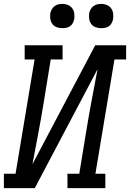

<svg xmlns="http://www.w3.org/2000/svg" viewBox="-30 -968 669 988"><path d="M-10 0V-74H50L148 -662H97V-735H292V-662H231L195 -441Q182 -361 167 -281.5Q152 -202 137 -123L460 -735H619V-662H559L461 -74H512V0H317V-74H378L414 -294Q427 -374 442 -453.5Q457 -533 472 -612L149 0ZM491 -823Q476 -823 462 -828Q448 -833 439.5 -844.5Q431 -856 429 -870.5Q427 -885 429 -900Q431 -910 436.5 -920Q442 -930 451 -936.5Q460 -943 470 -945.5Q480 -948 491 -948Q506 -948 519.5 -942.5Q533 -937 541.5 -925.5Q550 -914 552 -899.5Q554 -885 552 -870Q550 -860 545 -850Q540 -840 531 -833.5Q522 -827 511.5 -825Q501 -823 491 -823ZM291 -823Q276 -823 262 -828Q248 -833 239.5 -844.5Q231 -856 229 -870.5Q227 -885 229 -900Q231 -910 236.5 -920Q242 -930 251 -936.5Q260 -943 270 -945.5Q280 -948 291 -948Q306 -948 319.5 -942.5Q333 -937 341.5 -925.5Q350 -914 352 -899.5Q354 -885 352 -870Q350 -860 345 -850Q340 -840 331 -833.5Q322 -827 311.5 -825Q301 -823 291 -823Z"/></svg>

Font: Iosevka Etoile Oblique
Style: Regular
Weight: 400
Italic angle: -9°
Designer: Belleve Invis
Foundry: Belleve Invis
Version: Version 15.5.2; ttfautohint (v1.8.4)